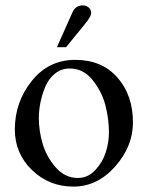

<svg xmlns="http://www.w3.org/2000/svg" viewBox="-20 -682 545 712"><path d="M191 -507 250 -639Q261 -662 288 -662Q299 -662 308.5 -654.5Q318 -647 318 -633Q318 -620 291 -588L225 -507ZM473 -228Q473 -139 407 -64.5Q341 10 252 10Q162 10 98.5 -51.5Q35 -113 35 -202Q35 -303 97.5 -381.5Q160 -460 259 -460Q358 -460 415.5 -394.5Q473 -329 473 -228ZM384 -191Q384 -240 371 -291Q358 -342 323.5 -385Q289 -428 239 -428Q208 -428 184.5 -409.5Q161 -391 148.5 -361.5Q136 -332 130 -302Q124 -272 124 -244Q124 -198 138 -149.5Q152 -101 186.5 -61.5Q221 -22 269 -22Q306 -22 333.5 -51.5Q361 -81 372.5 -118Q384 -155 384 -191Z"/></svg>

Font: STIX
Style: Regular
Weight: 400
Designer: MicroPress Inc., with final additions and corrections provided by Coen Hoffman, Elsevier (retired)
Version: Version 1.1.1